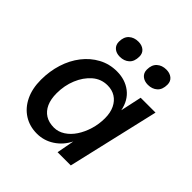

<svg xmlns="http://www.w3.org/2000/svg" viewBox="-188 -838 987 987"><g transform="rotate(45 306.0 -344.0)"><path d="M227 8Q174 8 133 -18Q92 -44 69 -91.5Q46 -139 46 -203Q46 -265 63.5 -320.5Q81 -376 114 -418.5Q147 -461 192.5 -485.5Q238 -510 292 -510Q352 -510 394.5 -477.5Q437 -445 449 -384L474 -500H582L466 0H370L388 -96Q364 -48 321 -20Q278 8 227 8ZM267 -76Q298 -76 326 -94Q354 -112 374.5 -143Q395 -174 407 -213.5Q419 -253 419 -296Q419 -336 405 -365Q391 -394 366.5 -409.5Q342 -425 309 -425Q262 -425 227 -394.5Q192 -364 172 -315.5Q152 -267 152 -211Q152 -168 165.5 -138Q179 -108 204.5 -92Q230 -76 267 -76ZM453 -573Q427 -573 410.5 -587Q394 -601 394 -625Q394 -660 414 -678Q434 -696 465 -696Q491 -696 507.5 -682.5Q524 -669 524 -645Q524 -609 504 -591Q484 -573 453 -573ZM249 -573Q223 -573 207 -587Q191 -601 191 -625Q191 -660 211 -678Q231 -696 262 -696Q288 -696 304 -682.5Q320 -669 320 -645Q320 -609 300 -591Q280 -573 249 -573Z"/></g></svg>

Font: Kantumruy Pro Medium
Style: Italic
Weight: 500
Italic angle: -13°
Designer: Sovichet Tep
Foundry: Sovichet Tep
Version: Version 1.002